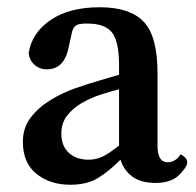

<svg xmlns="http://www.w3.org/2000/svg" viewBox="-20 -494 541 529"><path d="M477 -68Q479 -70 490 -60Q502 -48 489 -30Q473 -7 454 1.5Q435 10 409 10Q368 10 344.5 -7.5Q321 -25 312 -54Q280 -22 250 -3.5Q220 15 173 15Q118 15 80.5 -15Q43 -45 43 -103Q43 -142 64.5 -170Q86 -198 118.5 -218Q151 -238 188 -251Q225 -264 257 -273L308 -288V-314Q308 -380 288.5 -404.5Q269 -429 222 -429Q217 -429 212.5 -429Q208 -429 203 -428Q183 -427 178 -404L169 -363Q157 -303 109 -303Q89 -303 75 -315.5Q61 -328 59 -348Q68 -404 119.5 -439Q171 -474 255 -474Q338 -474 376 -434Q414 -394 414 -293V-92Q414 -47 442 -47Q454 -47 464 -54Q471 -59 473 -62.5Q475 -66 477 -68ZM308 -93V-248Q284 -242 256.5 -233Q229 -224 205 -210Q181 -196 165 -175.5Q149 -155 149 -126Q149 -92 169.5 -73Q190 -54 224 -54Q244 -54 261.5 -62Q279 -70 308 -93Z"/></svg>

Font: Song Myung
Style: Regular
Weight: 400
Designer: JIKJI
Foundry: JIKJI
Version: Version 1.00